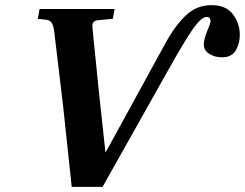

<svg xmlns="http://www.w3.org/2000/svg" viewBox="-20 -727 953 747"><path d="M127 -654 134 -692H426L419 -654L359 -648Q336 -646 340 -617Q340 -613 344 -574.5Q348 -536 352 -497Q356 -458 359.5 -421.5Q363 -385 364 -377L390 -136H392L621 -554Q658 -623 701 -665Q744 -707 802 -707Q860 -707 886.5 -671Q913 -635 913 -592Q913 -557 897 -530.5Q881 -504 844 -504Q815 -504 794 -517.5Q773 -531 773 -554Q773 -574 786 -605.5Q799 -637 799 -644Q799 -661 784 -661Q763 -661 730 -613.5Q697 -566 636 -457L379 0H259L226 -310Q220 -365 191 -604Q188 -627 181.5 -637.5Q175 -648 161 -650Z"/></svg>

Font: Heuristica
Style: Bold Italic
Weight: 700
Italic angle: -13°
Version: Version 1.0.2